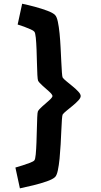

<svg xmlns="http://www.w3.org/2000/svg" viewBox="-20 -821 548 1041"><path d="M87.9 200.2 63.5 87.4Q80.1 82.5 102.3 75.7Q124.5 68.8 143.1 61.5Q161.6 54.2 166 48.8Q171.4 43 173.8 15.9Q176.3 -11.2 177.7 -48.3Q179.2 -85.4 179.9 -122.3Q180.7 -159.2 181.9 -185.8Q183.1 -212.4 185.5 -217.3Q191.4 -228.5 210.2 -244.9Q229 -261.2 246.3 -276.6Q263.7 -292 264.6 -300.3Q263.7 -309.1 246.6 -324.5Q229.5 -339.8 210.9 -356.2Q192.4 -372.6 186.5 -383.3Q184.1 -388.7 182.6 -415Q181.2 -441.4 180.4 -478.3Q179.7 -515.1 178.2 -552.2Q176.8 -589.4 174.1 -616.5Q171.4 -643.6 166 -649.4Q162.1 -654.8 146.2 -661.9Q130.4 -668.9 110.8 -676.3Q91.3 -683.6 75.7 -688L100.1 -800.8Q131.3 -794.4 168.5 -784.4Q205.6 -774.4 236.3 -762.9Q267.1 -751.5 278.3 -739.7Q287.6 -731 293.5 -703.9Q299.3 -676.8 303 -639.6Q306.6 -602.5 308.6 -562.5Q310.5 -522.5 312.3 -487.1Q314 -451.7 315.7 -428Q317.4 -404.3 319.8 -400.4Q325.2 -392.6 340.8 -379.9Q356.4 -367.2 374.3 -352.5Q392.1 -337.9 404.8 -324.2Q417.5 -310.5 417.5 -300.3Q417.5 -290 404.8 -276.4Q392.1 -262.7 374.3 -248Q356.4 -233.4 340.8 -220.7Q325.2 -208 319.8 -200.2Q317.4 -196.3 315.7 -172.6Q314 -148.9 312.5 -113.3Q311 -77.6 308.8 -37.8Q306.6 2 303 39.1Q299.3 76.2 293.5 103.3Q287.6 130.4 278.3 139.2Q266.1 150.9 233.4 162.4Q200.7 173.8 160.9 183.6Q121.1 193.4 87.9 200.2Z"/></svg>

Font: Andika
Style: Bold
Weight: 700
Designer: Victor Gaultney, Annie Olsen, Julie Remington, Don Collingsworth, Eric Hays, Becca Hirsbrunner
Foundry: SIL International
Version: Version 6.101